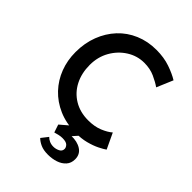

<svg xmlns="http://www.w3.org/2000/svg" viewBox="-269 -869 1234 1234"><g transform="rotate(45 347.5 -252.0)"><path d="M640 -57Q625 -46 593 -30Q561 -14 517 -2.5Q473 9 421 8Q335 7 267.5 -22.5Q200 -52 152.5 -102.5Q105 -153 80 -218.5Q55 -284 55 -359Q55 -441 81.5 -510Q108 -579 155.5 -630Q203 -681 269 -709Q335 -737 413 -737Q482 -737 537 -718Q592 -699 629 -676L582 -565Q554 -585 512 -604Q470 -623 417 -623Q353 -623 298.5 -588.5Q244 -554 211 -496Q178 -438 178 -365Q178 -290 208 -231.5Q238 -173 293.5 -139.5Q349 -106 423 -106Q480 -106 522.5 -123.5Q565 -141 590 -163ZM321 146Q331 157 347.5 164.5Q364 172 384 172Q406 172 426 162Q446 152 446 131Q446 117 433.5 104Q421 91 387 91Q371 91 354 95Q337 99 324 103L306 49L375 -10L463 -8L388 77L365 49Q376 45 389 43.5Q402 42 415 41Q470 39 505.5 62Q541 85 541 130Q541 165 520.5 188Q500 211 467 222Q434 233 396 233Q355 233 328.5 221Q302 209 285 192Z"/></g></svg>

Font: Reem Kufi Fun Medium
Style: Regular
Weight: 500
Designer: Khaled Hosny
Version: Version 1.005